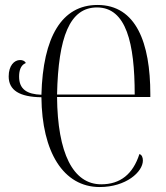

<svg xmlns="http://www.w3.org/2000/svg" viewBox="-20 -744 671 774"><path d="M382 10C488 10 556 -51 556 -97C556 -109 552 -120 542 -123C516 -42 465 -1 388 -1C274 -1 212 -127 210 -353H586V-364C586 -571 529 -724 373 -724C229 -724 153 -595 147 -362C89 -364 57 -384 57 -435C57 -457 62 -481 84 -490C80 -499 70 -502 61 -502C37 -502 15 -479 15 -436C15 -380 59 -353 147 -352C149 -132 235 10 382 10ZM523 -363H210C215 -595 261 -714 371 -714C489 -714 523 -570 523 -363Z"/></svg>

Font: Noto Serif Display ExtraCondensed Light
Style: Regular
Weight: 300
Width: 2
Designer: Monotype Design Team
Foundry: Monotype Imaging Inc.
Version: Version 2.009